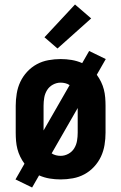

<svg xmlns="http://www.w3.org/2000/svg" viewBox="-20 -791 540 855"><path d="M123 44 49 8 89 -62Q78 -77 70 -93.5Q62 -110 57.5 -127.5Q53 -145 51.5 -163.5Q50 -182 50 -200V-320Q50 -347 54.5 -374.5Q59 -402 70.5 -426.5Q82 -451 101 -471.5Q120 -492 144 -505Q168 -518 195.5 -523Q223 -528 250 -528Q275 -528 299 -524Q323 -520 346 -510L377 -564L451 -528L411 -458Q422 -443 430 -426.5Q438 -410 442.5 -392.5Q447 -375 448.5 -356.5Q450 -338 450 -320V-200Q450 -173 445.5 -145.5Q441 -118 429.5 -93.5Q418 -69 399 -48.5Q380 -28 356 -15Q332 -2 304.5 3Q277 8 250 8Q225 8 201 4Q177 0 154 -10ZM174 -210 290 -412Q281 -418 270.5 -420.5Q260 -423 250 -423Q232 -423 215.5 -414Q199 -405 189.5 -389.5Q180 -374 177 -356Q174 -338 174 -320ZM250 -97Q268 -97 284.5 -106Q301 -115 310.5 -130.5Q320 -146 323 -164Q326 -182 326 -200V-310L210 -108Q219 -102 229.5 -99.5Q240 -97 250 -97ZM236 -575 178 -625 314 -771 386 -709Z"/></svg>

Font: Iosevka SS04 Extrabold
Style: Regular
Weight: 800
Monospace: yes
Designer: Belleve Invis
Foundry: Belleve Invis
Version: Version 19.0.0; ttfautohint (v1.8.4)